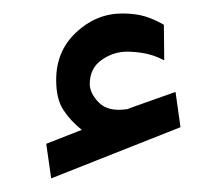

<svg xmlns="http://www.w3.org/2000/svg" viewBox="-20 -802 312 282"><path d="M100.1 -611.3Q83.5 -624.5 73 -640.6Q62.5 -656.7 62.5 -684.6Q62.5 -727.1 92 -754.6Q121.6 -782.2 159.7 -782.2Q178.2 -782.2 192.4 -778.1Q206.5 -773.9 220.7 -765.6L221.2 -713.4Q206.1 -721.2 192.6 -723.6Q179.2 -726.1 166.5 -726.1Q146.5 -726.1 129.2 -713.9Q111.8 -701.7 111.8 -678.2Q112.3 -664.1 125.7 -650.9Q139.2 -637.7 166 -641.6Q167 -641.6 168.2 -642.1Q169.4 -642.6 170.4 -643.1L237.8 -667L245.1 -615.2L55.2 -540L47.9 -590.8Z"/></svg>

Font: Vazirmatn RD UI FD Medium
Style: Regular
Weight: 500
Designer: Saber Rastikerdar
Foundry: Saber Rastikerdar
Version: Version 33.003